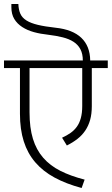

<svg xmlns="http://www.w3.org/2000/svg" viewBox="-30 -933 560 962"><path d="M510 -630V-592H430V-401Q430 -362 421.5 -332Q413 -302 397 -278.5Q381 -255 358 -237Q335 -219 305 -204L281 -243Q305 -254 323.5 -267Q342 -280 355 -298Q368 -316 375 -341.5Q382 -367 382 -402V-592H118V-370Q118 -293 135 -237.5Q152 -182 186.5 -142.5Q221 -103 272.5 -77Q324 -51 394 -33L379 9Q301 -12 243 -43.5Q185 -75 146.5 -120Q108 -165 89 -225Q70 -285 70 -363V-592H-10V-630H385Q385 -663 373 -686Q361 -709 338.5 -723.5Q316 -738 284 -746Q252 -754 211 -759Q173 -763 140 -772Q107 -781 81.5 -797.5Q56 -814 41.5 -838Q27 -862 27 -897V-913H62Q63 -884 72 -864Q81 -844 102.5 -830.5Q124 -817 159.5 -808.5Q195 -800 249 -794Q334 -785 377.5 -743.5Q421 -702 422 -630Z"/></svg>

Font: Mukta ExtraLight
Style: Regular
Weight: 275
Designer: Girish Dalvi and Yashodeep Gholap
Foundry: Ek Type
Version: Version 2.538;PS 1.002;hotconv 16.6.51;makeotf.lib2.5.65220;